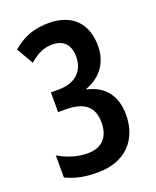

<svg xmlns="http://www.w3.org/2000/svg" viewBox="-137 -805 729 896"><g transform="rotate(-20 227.0 -357.0)"><path d="M395 -546C395 -659 327 -724 216 -724C144 -724 90 -706 34 -658L82 -575C120 -608 154 -624 196 -624C251 -624 282 -592 282 -533C282 -461 235 -416 152 -416H114V-318H150C245 -318 288 -281 288 -204C288 -134 253 -90 178 -90C131 -90 82 -104 35 -132V-22C87 2 132 10 193 10C328 10 408 -72 408 -199C408 -292 362 -353 275 -372V-375C354 -404 395 -466 395 -546Z"/></g></svg>

Font: Noto Sans Myanmar ExtraCondensed SemiBold
Style: Regular
Weight: 600
Width: 2
Designer: Monotype Design Team
Foundry: Monotype Imaging Inc.
Version: Version 2.107